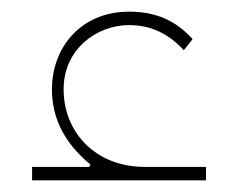

<svg xmlns="http://www.w3.org/2000/svg" viewBox="-20 -309 398 329"><path d="M35 0H333V-23H228C144 -23 89 -82 89 -156C89 -225 146 -266 201 -266C238 -266 268 -252 295 -223L310 -242C281 -274 247 -289 201 -289C119 -289 69 -228 69 -156C69 -108 89 -65 135 -27L133 -23H35Z"/></svg>

Font: IBM Plex Arabic Thin
Style: Regular
Weight: 100
Designer: Mike Abbink, Paul van der Laan, Pieter van Rosmalen, Wael Morcos, Khajak Apelian
Foundry: Bold Monday
Version: Version 1.0